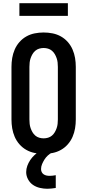

<svg xmlns="http://www.w3.org/2000/svg" viewBox="-20 -944 540 1188"><path d="M250 8Q222 8 194.5 2.5Q167 -3 143 -16.5Q119 -30 100.5 -51Q82 -72 71 -97.5Q60 -123 55.5 -150Q51 -177 51 -205V-530Q51 -558 55.5 -585Q60 -612 71 -637.5Q82 -663 100.5 -684Q119 -705 143 -718.5Q167 -732 194.5 -737.5Q222 -743 250 -743Q278 -743 305.5 -737.5Q333 -732 357 -718.5Q381 -705 399.5 -684Q418 -663 429 -637.5Q440 -612 444.5 -585Q449 -558 449 -530V-205Q449 -177 444.5 -150Q440 -123 429 -97.5Q418 -72 399.5 -51Q381 -30 357 -16.5Q333 -3 305.5 2.5Q278 8 250 8ZM250 -88Q264 -88 277.5 -92Q291 -96 301.5 -105Q312 -114 319 -126Q326 -138 330.5 -151Q335 -164 336.5 -177.5Q338 -191 338 -205V-530Q338 -544 336.5 -557.5Q335 -571 330.5 -584Q326 -597 319 -609Q312 -621 301.5 -630Q291 -639 277.5 -643Q264 -647 250 -647Q236 -647 222.5 -643Q209 -639 198.5 -630Q188 -621 181 -609Q174 -597 169.5 -584Q165 -571 163.5 -557.5Q162 -544 162 -530V-205Q162 -191 163.5 -177.5Q165 -164 169.5 -151Q174 -138 181 -126Q188 -114 198.5 -105Q209 -96 222.5 -92Q236 -88 250 -88ZM273 224Q250 224 226.5 218.5Q203 213 184 200Q165 187 153.5 165.5Q142 144 142 121Q142 101 149 82Q156 63 167 46.5Q178 30 192.5 16.5Q207 3 223 -8H302V0Q288 7 276 18Q264 29 255.5 42.5Q247 56 240.5 71Q234 86 234 102Q234 112 238 120.5Q242 129 250 134.5Q258 140 267.5 142Q277 144 287 144Q296 144 305.5 143Q315 142 325 140V219Q312 221 299 222.5Q286 224 273 224ZM100 -846V-924H400V-846Z"/></svg>

Font: Iosevka Term Curly
Style: Bold
Weight: 700
Designer: Belleve Invis
Foundry: Belleve Invis
Version: Version 32.3.0